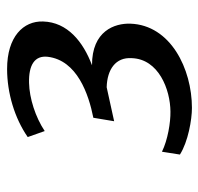

<svg xmlns="http://www.w3.org/2000/svg" viewBox="-30 -814 582 563"><g transform="rotate(-90 261.5 -532.0)"><path d="M90.3 -295.9C127.9 -272 192.4 -260.7 227.1 -260.7C341.3 -260.7 470.2 -323.2 474.1 -441.4C475.6 -486.8 453.1 -554.2 352.1 -553.7C420.9 -579.6 478.5 -625.5 480.5 -697.3C482.4 -754.9 436 -802.7 341.3 -802.7C271 -802.7 197.3 -780.8 141.6 -742.2L159.2 -692.4C200.2 -719.7 255.4 -737.3 300.3 -738.3C353 -739.7 381.3 -721.7 377 -683.6C366.7 -597.2 267.1 -563.5 198.2 -549.8L188 -488.8L287.6 -510.7C339.8 -509.3 376 -484.4 373 -437.5C370.6 -358.4 281.2 -324.2 216.3 -323.7C184.6 -323.2 133.3 -331.5 98.6 -348.6Z"/></g></svg>

Font: Merriweather
Style: Italic
Weight: 400
Italic angle: -7.5°
Designer: Eben Sorkin
Foundry: Eben Sorkin
Version: Version 1.001